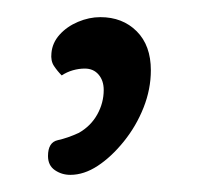

<svg xmlns="http://www.w3.org/2000/svg" viewBox="-20 -85 234 224"><path d="M156 -3Q156 19 147.5 40.5Q139 62 124.5 80Q110 98 94 108.5Q78 119 62 119Q52 119 44 113.5Q36 108 36 97Q36 81 47.5 78.5Q59 76 72 70Q86 62 93.5 48.5Q101 35 101 20Q101 9 95 2Q89 -5 79 -5Q72 -5 65 -3Q58 -1 52 3Q47 -2 43 -8Q39 -14 40 -23Q41 -35 49.5 -44.5Q58 -54 71 -59.5Q84 -65 97 -65Q123 -65 139.5 -48.5Q156 -32 156 -3Z"/></svg>

Font: Quicksand Light
Style: Regular
Weight: 400
Version: Version 3.004